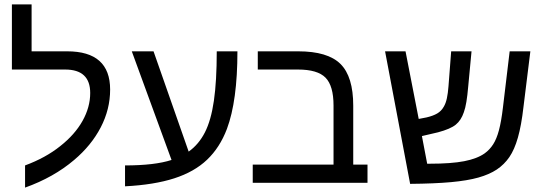

<svg xmlns="http://www.w3.org/2000/svg" viewBox="-20 -833 2480 875"><path d="M94.2 -79.1Q188 -113.8 254.4 -167Q321.3 -219.7 356.2 -282.2Q391.1 -344.7 391.1 -409.2Q391.1 -516.1 276.9 -516.1H34.2V-813H124V-599.1H286.1Q481.9 -599.1 481.9 -424.8Q481.9 -335 439 -252.4Q396 -169.9 317.9 -104Q225.1 -24.9 94.2 22Z M549.8 -79.1Q685.1 -79.1 761.7 -104L580.6 -599.1H679.7L839.8 -142.1Q885.7 -174.8 913.8 -229.7Q941.9 -284.7 954.8 -374Q967.8 -463.4 967.8 -599.1H1062Q1062 -373.5 1014.2 -245.6Q981.9 -160.6 923.8 -105.2Q865.7 -49.8 774.2 -20.3Q682.6 9.3 549.8 16.1Z M1654.8 -83V0H1131.8V-83H1500V-352.1Q1500 -441.9 1463.6 -479Q1427.2 -516.1 1337.9 -516.1H1154.8V-599.1H1338.9Q1473.6 -599.1 1531.7 -541.5Q1589.8 -483.9 1589.8 -351.1V-83Z M2244.1 -60.5Q2210.4 -38.1 2160.4 -23.9Q2110.4 -9.8 2035.2 -2.9Q1960 3.9 1849.1 4.9L1734.9 -599.1H1828.1L1888.2 -291L1923.8 -297.9Q1953.1 -304.7 1972.2 -315.7Q1991.2 -326.7 2002.4 -346.7Q2011.7 -362.3 2016.6 -385.3Q2021.5 -408.2 2023.9 -439.9L2036.1 -599.1H2128.9L2113.8 -439Q2110.4 -398.4 2105.5 -368.9Q2100.6 -339.4 2093.8 -321.3Q2081.5 -284.7 2057.1 -264.9Q2032.7 -245.1 1976.1 -230L1902.8 -212.9L1926.8 -86.9H1938.5Q2036.6 -86.9 2095.7 -98.4Q2154.8 -109.9 2189 -134.3Q2211.9 -150.9 2227.5 -175.3Q2243.2 -199.7 2253.9 -239.7Q2264.6 -279.8 2272 -342.8L2302.7 -599.1H2397L2365.7 -346.2Q2356 -261.2 2340.3 -206.3Q2324.7 -151.4 2301.5 -117.4Q2278.3 -83.5 2244.1 -60.5Z"/></svg>

Font: Arimo Nerd Font
Style: Regular
Weight: 400
Designer: Steve Matteson
Foundry: Monotype Imaging Inc.
Version: Version 1.33;Nerd Fonts 3.2.1